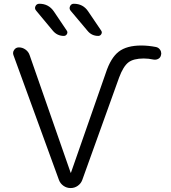

<svg xmlns="http://www.w3.org/2000/svg" viewBox="-20 -999 887 997"><path d="M311.5 -812.5Q277.3 -812.5 254.9 -838.9L168 -943.4Q158.2 -954.1 164.1 -966.8Q169.9 -979.5 184.6 -979.5Q232.4 -979.5 259.8 -939.5L326.2 -840.8Q333 -832 327.6 -822.3Q322.3 -812.5 311.5 -812.5ZM490.2 -812.5Q456.1 -812.5 434.6 -838.9L346.7 -943.4Q337.9 -954.1 343.8 -966.8Q349.6 -979.5 363.3 -979.5Q411.1 -979.5 437.5 -940.4L504.9 -840.8Q511.7 -832 506.3 -822.3Q501 -812.5 490.2 -812.5ZM726.6 -695.3Q672.9 -695.3 646.5 -674.8Q620.1 -654.3 598.6 -596.7L407.2 -64.5Q400.4 -45.9 383.8 -34.2Q367.2 -22.5 346.7 -22.5Q326.2 -22.5 309.6 -34.2Q293 -45.9 286.1 -64.5L49.8 -712.9Q47.9 -718.8 47.9 -723.6Q47.9 -732.4 53.7 -740.2Q62.5 -752.9 78.1 -752.9Q96.7 -752.9 112.3 -741.7Q127.9 -730.5 133.8 -712.9L346.7 -102.5Q346.7 -101.6 347.7 -101.6Q348.6 -101.6 348.6 -102.5L529.3 -620.1Q554.7 -698.2 596.2 -730.5Q637.7 -762.7 713.9 -762.7Q750 -762.7 790 -754.9Q803.7 -752 811.5 -740.2Q817.4 -731.4 817.4 -720.7Q817.4 -717.8 816.4 -714.8Q814.5 -701.2 803.2 -694.3Q792 -687.5 778.3 -689.5Q751 -695.3 726.6 -695.3Z"/></svg>

Font: Gen Jyuu Gothic P Normal
Style: Regular
Weight: 300
Designer: [Source Han Sans]
Ryoko NISHIZUKA  (kana & ideographs); Paul D. Hunt (Latin, Greek & Cyrillic); Wenlong ZHANG  (bopomofo
Version: Version 1.002.20150607